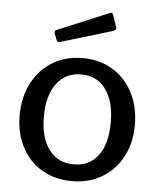

<svg xmlns="http://www.w3.org/2000/svg" viewBox="-54 -798 706 855"><g transform="rotate(5 299.5 -371.0)"><path d="M42 -262Q42 -343 75 -406.5Q108 -470 166.5 -505Q225 -540 300 -540Q376 -540 434.5 -504.5Q493 -469 525 -406Q557 -343 557 -263Q557 -184 524.5 -122Q492 -60 433.5 -25Q375 10 299 10Q223 10 164.5 -24.5Q106 -59 74 -121Q42 -183 42 -262ZM449 -265Q449 -360 409.5 -413.5Q370 -467 300 -467Q230 -467 190 -413.5Q150 -360 150 -265Q150 -171 190 -118Q230 -65 301 -65Q371 -65 410 -117.5Q449 -170 449 -265ZM435 -692Q437 -686 437 -685Q437 -677 423 -672L194 -603Q191 -602 187 -602Q179 -602 176 -612L166 -638Q165 -640 165 -644Q165 -653 171 -654L404 -751L408 -752Q415 -752 418 -744Z"/></g></svg>

Font: Libre Franklin Medium
Style: Regular
Weight: 500
Designer: Pablo Impallari, Rodrigo Fuenzalida
Foundry: Impallari Type
Version: Version 1.002; ttfautohint (v1.5)